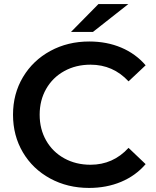

<svg xmlns="http://www.w3.org/2000/svg" viewBox="-20 -914 767 944"><path d="M44 -350Q44 -453 93 -535Q142 -617 227.5 -663.5Q313 -710 419 -710Q505 -710 576 -680Q647 -650 696 -593L612 -514Q536 -596 425 -596Q353 -596 296 -564.5Q239 -533 207 -477Q175 -421 175 -350Q175 -279 207 -223Q239 -167 296 -135.5Q353 -104 425 -104Q536 -104 612 -187L696 -107Q647 -50 575.5 -20Q504 10 418 10Q312 10 226.5 -36.5Q141 -83 92.5 -165Q44 -247 44 -350ZM464 -894H611L437 -757H329Z"/></svg>

Font: Montserrat Alternates SemiBold
Style: Regular
Weight: 600
Designer: Julieta Ulanovsky
Foundry: Julieta Ulanovsky
Version: Version 7.200